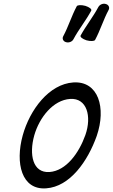

<svg xmlns="http://www.w3.org/2000/svg" viewBox="-20 -1006 616 1048"><path d="M499 -788C528 -842 544 -898 573 -952C580 -965 573 -980 558 -984C543 -989 525 -982 517 -968C489 -915 449 -865 420 -812C416 -804 431 -793 452 -786C474 -780 495 -781 499 -788ZM381 -792C409 -845 450 -895 478 -948C482 -956 468 -967 446 -974C424 -980 403 -979 399 -972C370 -918 354 -862 325 -808C318 -795 325 -780 340 -776C355 -771 374 -778 381 -792ZM232 22C362 13 459 -126 508 -264C561 -418 517 -565 380 -556C248 -547 143 -408 104 -267C62 -115 98 32 232 22ZM167 -267C195 -365 270 -460 363 -466C454 -472 482 -372 446 -269C411 -171 342 -74 250 -67C158 -61 138 -163 167 -267Z"/></svg>

Font: Nupuram Condensed Oblique
Style: Regular
Weight: 400
Width: 3
Designer: Santhosh Thottingal (santhosh.thottingal@gmail.com)
Foundry: SMC
Version: Version 1.000